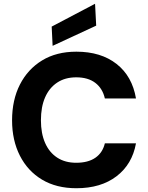

<svg xmlns="http://www.w3.org/2000/svg" viewBox="-20 -986 785 1018"><path d="M385 12Q279 12 203 -33.5Q127 -79 85.5 -160.5Q44 -242 44 -348Q44 -456 85.5 -537.5Q127 -619 203 -665.5Q279 -712 385 -712Q515 -712 598 -647Q681 -582 701 -464H536Q524 -517 485.5 -546.5Q447 -576 384 -576Q325 -576 283 -548Q241 -520 219 -469.5Q197 -419 197 -348Q197 -279 219 -228.5Q241 -178 283 -150.5Q325 -123 384 -123Q447 -123 485.5 -149.5Q524 -176 536 -226H701Q681 -115 598 -51.5Q515 12 385 12ZM259 -743 254 -845 484 -966 490 -850Z"/></svg>

Font: DM Sans 20pt Black
Style: Regular
Weight: 900
Version: Version 4.004;gftools[0.9.30]